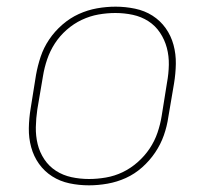

<svg xmlns="http://www.w3.org/2000/svg" viewBox="-20 -548 640 576"><path d="M247 8Q217 8 188.5 2Q160 -4 136.5 -19Q113 -34 97 -56.5Q81 -79 73.5 -106.5Q66 -134 66.5 -163.5Q67 -193 72 -223L88 -323Q93 -351 102 -378Q111 -405 127.5 -429.5Q144 -454 167 -474Q190 -494 216.5 -506Q243 -518 271 -523Q299 -528 327 -528Q356 -528 385 -522Q414 -516 437.5 -501Q461 -486 477 -463.5Q493 -441 500.5 -413.5Q508 -386 507.5 -356.5Q507 -327 502 -297L485 -197Q481 -169 471.5 -142Q462 -115 445.5 -90.5Q429 -66 406.5 -46Q384 -26 357.5 -14Q331 -2 302.5 3Q274 8 247 8ZM247 -11Q272 -11 298 -15.5Q324 -20 348 -31.5Q372 -43 393 -61.5Q414 -80 429 -102.5Q444 -125 452.5 -150Q461 -175 465 -200L481 -300Q486 -327 486.5 -353.5Q487 -380 480.5 -404.5Q474 -429 460 -450Q446 -471 425 -484.5Q404 -498 378.5 -503.5Q353 -509 326 -509Q301 -509 275.5 -504.5Q250 -500 225.5 -488.5Q201 -477 180 -458.5Q159 -440 144.5 -417.5Q130 -395 121.5 -370Q113 -345 109 -320L92 -220Q88 -193 87.5 -166.5Q87 -140 93 -115.5Q99 -91 113 -70Q127 -49 148 -35.5Q169 -22 194.5 -16.5Q220 -11 247 -11Z"/></svg>

Font: Iosevka SS04 Thin Extended
Style: Italic
Weight: 100
Width: 7
Italic angle: -9°
Monospace: yes
Designer: Belleve Invis
Foundry: Belleve Invis
Version: Version 19.0.0; ttfautohint (v1.8.4)